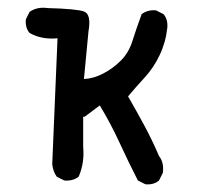

<svg xmlns="http://www.w3.org/2000/svg" viewBox="-20 -477 540 497"><path d="M356.4 0 336.9 -9.8Q311.5 -59.6 289.1 -108.4Q266.6 -157.2 238.3 -204.1L199.2 -174.8H195.3V-96.7Q199.2 -55.7 183.6 -19.5Q168 -7.8 146.5 -9.8L127 -19.5Q117.2 -33.2 115.2 -51.8L128.9 -377.9Q87.9 -374 56.6 -391.6Q44.9 -405.3 46.9 -426.8L56.6 -446.3Q76.2 -460 103.5 -456.1Q177.7 -454.1 197.3 -447.3Q216.8 -440.4 209 -395.5L197.3 -272.5Q221.7 -273.4 247.1 -286.6Q272.5 -299.8 293 -320.3Q313.5 -340.8 323.2 -372.1Q333 -403.3 346.7 -440.4Q362.3 -452.1 383.8 -450.2L403.3 -440.4Q415 -426.8 413.1 -405.3Q409.2 -368.2 393.6 -335Q377.9 -301.8 354.5 -276.4Q331.1 -251 311.5 -227.5Q333 -190.4 353.5 -152.3Q374 -114.3 391.6 -73.2Q405.3 -55.7 401.4 -29.3L391.6 -9.8Q377.9 2 356.4 0Z"/></svg>

Font: JasonHandwriting1
Style: Regular
Weight: 400
Version: Version 1.48.20